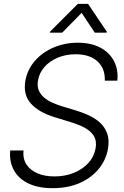

<svg xmlns="http://www.w3.org/2000/svg" viewBox="-20 -958 638 990"><path d="M251 12.2Q176.8 12.2 126.2 -12.2Q75.7 -36.6 51.5 -80.6Q27.3 -124.5 32.7 -182.1H101.1Q97.2 -138.7 117.2 -108.9Q137.2 -79.1 174.6 -63.7Q211.9 -48.3 261.2 -48.3Q315.4 -48.3 360.8 -66.7Q406.2 -85 436 -117.9Q465.8 -150.9 473.1 -194.3Q479.5 -231.4 464.1 -256.6Q448.7 -281.7 417.5 -298.8Q386.2 -315.9 343.3 -328.6L259.3 -354.5Q178.2 -379.9 138.7 -424.8Q99.1 -469.7 110.4 -539.6Q120.6 -598.6 159.2 -643.3Q197.8 -688 255.9 -712.9Q314 -737.8 381.3 -737.8Q449.2 -737.8 496.8 -712.6Q544.4 -687.5 567.6 -643.3Q590.8 -599.1 585 -542H520.5Q522.5 -605.5 482.4 -641.8Q442.4 -678.2 370.1 -678.2Q319.3 -678.2 277.6 -660.6Q235.8 -643.1 209 -612.3Q182.1 -581.5 175.8 -542.5Q170.9 -513.7 179.9 -492.2Q189 -470.7 207.5 -455.1Q226.1 -439.5 250 -428.7Q273.9 -418 299.3 -410.2L372.1 -388.2Q404.8 -378.4 437.3 -363.5Q469.7 -348.6 494.9 -326.2Q520 -303.7 532.2 -271Q544.4 -238.3 537.1 -192.9Q527.3 -134.3 489.7 -87.9Q452.1 -41.5 391.6 -14.6Q331.1 12.2 251 12.2ZM468.8 -789.6 400.9 -891.6 300.8 -789.6H236.8L237.8 -794.4L381.3 -938H434.1L530.8 -794.4L529.8 -789.6Z"/></svg>

Font: Inter Tight Light
Style: Italic
Weight: 300
Italic angle: -9.39999°
Designer: Rasmus Andersson
Foundry: rsms
Version: Version 3.004